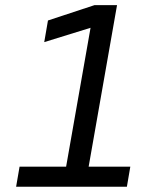

<svg xmlns="http://www.w3.org/2000/svg" viewBox="-20 -713 626 733"><path d="M41.5 0 54.7 -76.7H232.4L325.7 -606.9L148.9 -552.2L163.1 -634.8L340.8 -693.4H426.8L318.4 -76.7H477.5L464.4 0Z"/></svg>

Font: CaskaydiaCove NFP SemiLight
Style: Italic
Weight: 350
Italic angle: -10°
Designer: Aaron Bell
Foundry: Saja Typeworks
Version: Version 2111.001; VTT 6.35;Nerd Fonts 3.1.1